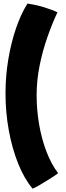

<svg xmlns="http://www.w3.org/2000/svg" viewBox="-20 -810 378 1098"><path d="M166.5 269Q118.5 212 83.8 125.2Q49 38.5 30.2 -65Q11.5 -168.5 11.5 -276Q11.5 -375 27.5 -470.8Q43.5 -566.5 71.8 -648.8Q100 -731 137 -789.5Q186.5 -782.5 232.8 -768.2Q279 -754 308.5 -739.5Q278 -674.5 250.8 -596.8Q223.5 -519 206.5 -434.8Q189.5 -350.5 189.5 -266Q189.5 -179.5 204.2 -95.5Q219 -11.5 246.8 59.8Q274.5 131 312.5 180.5Q298 191.5 270 209.5Q242 227.5 213 244.5Q184 261.5 166.5 269Z"/></svg>

Font: Grandstander ExtraBold
Style: Regular
Weight: 800
Designer: Tyler Finck
Foundry: Etcetera Type Co
Version: Version 1.200; ttfautohint (v1.8.3)